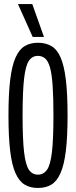

<svg xmlns="http://www.w3.org/2000/svg" viewBox="-20 -922 377 952"><path d="M168 10Q130 10 102.5 -6.5Q75 -23 57 -63Q39 -103 30.5 -173Q22 -243 22 -349Q22 -456 30.5 -526Q39 -596 57 -636.5Q75 -677 102.5 -693.5Q130 -710 168 -710Q207 -710 235 -693.5Q263 -677 280.5 -637Q298 -597 306.5 -527Q315 -457 315 -350Q315 -244 306.5 -174Q298 -104 280 -63.5Q262 -23 234.5 -6.5Q207 10 168 10ZM168 -56Q196 -56 213 -80Q230 -104 237.5 -167.5Q245 -231 245 -350Q245 -439 241 -497Q237 -555 228 -587Q219 -619 204 -632Q189 -645 168 -645Q140 -645 123.5 -621Q107 -597 99.5 -533Q92 -469 92 -349Q92 -230 99.5 -167Q107 -104 123.5 -80Q140 -56 168 -56ZM142 -739 69 -902H140L198 -739Z"/></svg>

Font: Georama ExtraCondensed
Style: Regular
Weight: 400
Width: 2
Designer: Jean-Baptiste Levee
Foundry: Production Type
Version: Version 1.000